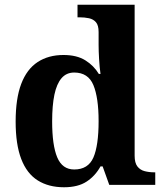

<svg xmlns="http://www.w3.org/2000/svg" viewBox="-20 -780 689 810"><path d="M250 10Q185 10 139 -19Q93 -48 69.5 -109.5Q46 -171 46 -267Q46 -364 69.5 -426Q93 -488 138.5 -518Q184 -548 248 -548Q304 -548 340 -525.5Q376 -503 397 -468H404Q400 -496 398 -531Q396 -566 396 -590V-645Q396 -673 385 -686Q374 -699 355.5 -703Q337 -707 315 -707H307V-760H548V-123Q548 -93 559.5 -78Q571 -63 590 -58Q609 -53 631 -53H635V0H441L413 -78H404Q382 -38 345.5 -14Q309 10 250 10ZM293 -65Q352 -65 374 -115.5Q396 -166 396 -269Q396 -368 374 -421Q352 -474 293 -474Q260 -474 239.5 -450Q219 -426 209.5 -380.5Q200 -335 200 -268Q200 -167 221.5 -116Q243 -65 293 -65Z"/></svg>

Font: Noto Serif Armenian
Style: Bold
Weight: 700
Version: Version 2.007